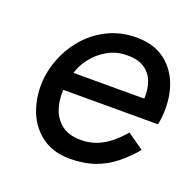

<svg xmlns="http://www.w3.org/2000/svg" viewBox="-92 -567 685 672"><g transform="rotate(20 250.0 -230.5)"><path d="M109 -278H406Q408 -312 398 -339.5Q388 -367 364.5 -383.5Q341 -400 302 -400Q261 -401 227 -382Q193 -363 169.5 -331.5Q146 -300 138 -260L131 -230Q125 -186 135 -148.5Q145 -111 172.5 -88.5Q200 -66 246 -66Q279 -66 306 -77Q333 -88 356 -107Q379 -126 398 -149L459 -106Q431 -73 398.5 -46.5Q366 -20 325 -5.5Q284 9 230 9Q166 8 123.5 -25.5Q81 -59 63 -113.5Q45 -168 52 -230Q54 -243 56.5 -255Q59 -267 63 -279Q80 -333 115 -376.5Q150 -420 199.5 -445Q249 -470 308 -470Q374 -470 416 -437.5Q458 -405 475.5 -352Q493 -299 486 -234Q485 -228 484 -222Q483 -216 482 -210H99Z"/></g></svg>

Font: Jost
Style: Italic
Weight: 400
Italic angle: -5°
Version: Version 3.710